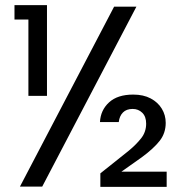

<svg xmlns="http://www.w3.org/2000/svg" viewBox="-20 -724 715 745"><path d="M57.4 0 422.7 -698H509.2L143.8 0ZM90.2 -352V-648.2H36.2V-704H162.3V-352ZM367.9 -250.3Q370.1 -296.3 403.1 -326.7Q436 -357 497 -357Q536.6 -357 564.6 -342.1Q592.7 -327.2 607.8 -302.3Q623 -277.4 623 -247.2Q623 -207.7 599.9 -177.9Q576.7 -148.1 530.2 -113.8L418.3 -34.7L429.2 -57.8H626.7V1H369.4V-51.3L478.9 -138.6Q508.1 -162.6 527.6 -187.3Q547.1 -212 547.1 -244.2Q547.1 -271.8 532 -286.5Q516.9 -301.3 494.8 -301.3Q470.6 -301.3 457.1 -287.6Q443.5 -273.9 440.8 -250.3Z"/></svg>

Font: Poppins Variable
Style: Regular
Weight: 100
Designer: Jonny Pinhorn
Foundry: Indian Type Foundry
Version: Version 6.000